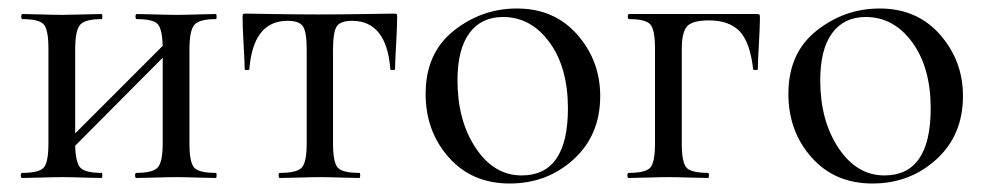

<svg xmlns="http://www.w3.org/2000/svg" viewBox="-20 -419 2322 452"><path d="M488 -12Q490 -12 490 -6Q490 0 488 0Q476 0 444.5 -1Q413 -2 396 -2Q377 -2 344.5 -1Q312 0 301 0Q298 0 298 -6Q298 -12 301 -12Q340 -12 351.5 -25Q363 -38 363 -81V-283L157 -76Q158 -36 169.5 -24Q181 -12 219 -12Q221 -12 221 -6Q221 0 219 0Q207 0 175.5 -1Q144 -2 127 -2Q108 -2 76 -1Q44 0 32 0Q29 0 29 -6Q29 -12 32 -12Q72 -12 83 -24.5Q94 -37 94 -81V-305Q94 -349 83 -361.5Q72 -374 33 -374Q30 -374 30 -380Q30 -386 33 -386Q45 -386 76.5 -385Q108 -384 127 -384Q144 -384 176 -385Q208 -386 219 -386Q221 -386 221 -380Q221 -374 219 -374Q180 -374 168.5 -360.5Q157 -347 157 -303V-105L363 -311Q362 -351 351 -362.5Q340 -374 302 -374Q299 -374 299 -380Q299 -386 302 -386Q314 -386 345.5 -385Q377 -384 396 -384Q414 -384 445 -385Q476 -386 488 -386Q490 -386 490 -380Q490 -374 488 -374Q449 -374 437.5 -360.5Q426 -347 426 -303V-81Q426 -37 437 -24.5Q448 -12 488 -12Z M639 0Q636 0 636 -6Q636 -12 639 -12Q679 -12 690.5 -24.5Q702 -37 702 -81V-303Q702 -343 693.5 -356.5Q685 -370 657 -370Q576 -370 567 -256Q567 -254 561.5 -254Q556 -254 556 -256Q556 -270 553.5 -314.5Q551 -359 551 -378Q551 -384 552 -385.5Q553 -387 559 -387Q563 -387 620.5 -386Q678 -385 731 -385Q785 -385 843.5 -386Q902 -387 907 -387Q913 -387 914 -385.5Q915 -384 915 -378Q915 -359 912.5 -314.5Q910 -270 910 -256Q910 -254 904.5 -254Q899 -254 899 -256Q890 -370 809 -370Q781 -370 772.5 -356.5Q764 -343 764 -303V-81Q764 -37 775 -24.5Q786 -12 826 -12Q828 -12 828 -6Q828 0 826 0Q814 0 782.5 -1Q751 -2 734 -2Q716 -2 684 -1Q652 0 639 0Z M1180 13Q1091 13 1036.5 -48.5Q982 -110 982 -198Q982 -294 1048 -346.5Q1114 -399 1197 -399Q1285 -399 1339 -337.5Q1393 -276 1393 -193Q1393 -101 1330.5 -44Q1268 13 1180 13ZM1208 -6Q1317 -6 1317 -164Q1317 -260 1273.5 -319.5Q1230 -379 1164 -379Q1113 -379 1085 -341Q1057 -303 1057 -230Q1057 -135 1100 -70.5Q1143 -6 1208 -6Z M1761 -386Q1767 -386 1768 -384.5Q1769 -383 1769 -377Q1769 -358 1766.5 -314Q1764 -270 1764 -256Q1764 -254 1758.5 -254Q1753 -254 1753 -256Q1746 -319 1721.5 -345Q1697 -371 1649 -371Q1610 -371 1597.5 -357Q1585 -343 1585 -303V-81Q1585 -37 1596 -24.5Q1607 -12 1647 -12Q1649 -12 1649 -6Q1649 0 1647 0Q1635 0 1603.5 -1Q1572 -2 1555 -2Q1536 -2 1504 -1Q1472 0 1460 0Q1457 0 1457 -6Q1457 -12 1460 -12Q1500 -12 1511 -24.5Q1522 -37 1522 -81V-305Q1522 -349 1511 -361.5Q1500 -374 1461 -374Q1458 -374 1458 -380Q1458 -386 1461 -386Z M2034 13Q1945 13 1890.5 -48.5Q1836 -110 1836 -198Q1836 -294 1902 -346.5Q1968 -399 2051 -399Q2139 -399 2193 -337.5Q2247 -276 2247 -193Q2247 -101 2184.5 -44Q2122 13 2034 13ZM2062 -6Q2171 -6 2171 -164Q2171 -260 2127.5 -319.5Q2084 -379 2018 -379Q1967 -379 1939 -341Q1911 -303 1911 -230Q1911 -135 1954 -70.5Q1997 -6 2062 -6Z"/></svg>

Font: Cormorant Garamond Book
Style: Regular
Weight: 500
Designer: Christian Thalmann (Catharsis Fonts)
Version: Version 1.000;PS 002.000;hotconv 1.0.88;makeotf.lib2.5.64775